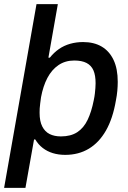

<svg xmlns="http://www.w3.org/2000/svg" viewBox="-30 -743 626 936"><path d="M-10 173 148 -723H252L206 -462H213Q233 -487 257.5 -504Q282 -521 312 -529.5Q342 -538 375 -538Q428 -538 465.5 -516Q503 -494 523.5 -451Q544 -408 544 -344Q544 -324 542 -301Q540 -278 535 -253Q520 -165 486.5 -106.5Q453 -48 403 -18Q353 12 288 12Q255 12 227.5 3.5Q200 -5 178.5 -21.5Q157 -38 142 -63H136L94 173ZM267 -78Q315 -78 346.5 -98.5Q378 -119 397 -158.5Q416 -198 427 -254Q431 -273 432.5 -287Q434 -301 435 -313.5Q436 -326 436 -337Q436 -376 425.5 -400Q415 -424 392 -436Q369 -448 332 -448Q288 -448 255 -425.5Q222 -403 201 -363Q180 -323 170 -269Q168 -253 166 -239Q164 -225 163.5 -214Q163 -203 163 -193Q163 -152 176 -126.5Q189 -101 212 -89.5Q235 -78 267 -78Z"/></svg>

Font: Archivo SemiBold Medium
Style: Italic
Weight: 500
Italic angle: -10°
Version: Version 2.001